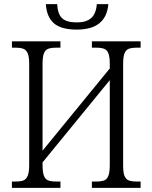

<svg xmlns="http://www.w3.org/2000/svg" viewBox="-20 -914 741 934"><path d="M38 -31H55Q81 -31 94.5 -36.5Q108 -42 115 -59.5Q122 -77 122 -111V-604Q122 -637 115 -654Q108 -671 94 -676.5Q80 -682 55 -682H38V-713H274V-682H253Q228 -682 214 -676.5Q200 -671 193.5 -654Q187 -637 187 -603V-181L514 -581V-604Q514 -637 507.5 -654Q501 -671 487 -676.5Q473 -682 448 -682H427V-713H664V-682H645Q620 -682 606 -676.5Q592 -671 585.5 -654Q579 -637 579 -603V-108Q579 -75 585.5 -58.5Q592 -42 606 -36.5Q620 -31 645 -31H664V0H427V-31H448Q473 -31 487 -36.5Q501 -42 507.5 -59.5Q514 -77 514 -111V-524L187 -124V-111Q187 -77 193.5 -59.5Q200 -42 214 -36.5Q228 -31 253 -31H274V0H38ZM203 -894H258Q261 -844 283 -824.5Q305 -805 354 -805Q399 -805 423 -825.5Q447 -846 451 -894H507Q497 -770 353 -770Q277 -770 242 -801Q207 -832 203 -894Z"/></svg>

Font: Noto Serif NarrowLight
Style: Regular
Weight: 300
Width: 4
Designer: Monotype Design Team
Foundry: Monotype Imaging Inc.
Version: Version 1.001